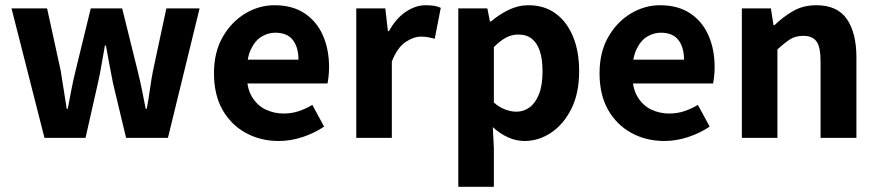

<svg xmlns="http://www.w3.org/2000/svg" viewBox="-20 -527 3356 734"><path d="M150 0 24 -495H160L212 -257Q218 -221 223.5 -184.5Q229 -148 235 -111H239Q246 -148 253 -184.5Q260 -221 269 -257L327 -495H447L506 -257Q515 -221 522.5 -184.5Q530 -148 537 -111H541Q548 -148 553 -184.5Q558 -221 565 -257L616 -495H743L622 0H462L412 -209Q405 -244 398.5 -279Q392 -314 385 -353H381Q374 -314 368 -278.5Q362 -243 354 -208L307 0Z M1046 12Q976 12 919.5 -19Q863 -50 830.5 -107.5Q798 -165 798 -247Q798 -327 831 -385Q864 -443 917 -475Q970 -507 1029 -507Q1098 -507 1144.5 -476Q1191 -445 1214.5 -391.5Q1238 -338 1238 -270Q1238 -252 1236 -234.5Q1234 -217 1232 -208H905L904 -299H1121Q1121 -346 1099.5 -374Q1078 -402 1032 -402Q1005 -402 980 -387Q955 -372 939 -338Q923 -304 923 -247Q923 -190 943.5 -156.5Q964 -123 996 -108Q1028 -93 1064 -93Q1094 -93 1120.5 -101.5Q1147 -110 1174 -126L1219 -43Q1182 -18 1136.5 -3Q1091 12 1046 12Z M1342 0V-495H1453L1463 -408H1467Q1494 -457 1531.5 -482Q1569 -507 1607 -507Q1627 -507 1641 -504.5Q1655 -502 1665 -497L1642 -379Q1629 -382 1617.5 -384.5Q1606 -387 1590 -387Q1561 -387 1530 -366Q1499 -345 1478 -292V0Z M1732 187V-495H1843L1853 -445H1857Q1887 -471 1924 -489Q1961 -507 2000 -507Q2061 -507 2104 -475.5Q2147 -444 2170.5 -387.5Q2194 -331 2194 -255Q2194 -170 2164 -110.5Q2134 -51 2086.5 -19.5Q2039 12 1985 12Q1953 12 1922 -2Q1891 -16 1864 -41L1868 39V187ZM1954 -100Q1982 -100 2004.5 -116.5Q2027 -133 2040.5 -167Q2054 -201 2054 -254Q2054 -300 2044 -331Q2034 -362 2013.5 -378.5Q1993 -395 1961 -395Q1937 -395 1915 -383.5Q1893 -372 1868 -347V-135Q1890 -116 1912.5 -108Q1935 -100 1954 -100Z M2520 12Q2450 12 2393.5 -19Q2337 -50 2304.5 -107.5Q2272 -165 2272 -247Q2272 -327 2305 -385Q2338 -443 2391 -475Q2444 -507 2503 -507Q2572 -507 2618.5 -476Q2665 -445 2688.5 -391.5Q2712 -338 2712 -270Q2712 -252 2710 -234.5Q2708 -217 2706 -208H2379L2378 -299H2595Q2595 -346 2573.5 -374Q2552 -402 2506 -402Q2479 -402 2454 -387Q2429 -372 2413 -338Q2397 -304 2397 -247Q2397 -190 2417.5 -156.5Q2438 -123 2470 -108Q2502 -93 2538 -93Q2568 -93 2594.5 -101.5Q2621 -110 2648 -126L2693 -43Q2656 -18 2610.5 -3Q2565 12 2520 12Z M2816 0V-495H2927L2937 -431H2941Q2973 -462 3011.5 -484.5Q3050 -507 3101 -507Q3181 -507 3217.5 -454Q3254 -401 3254 -308V0H3117V-291Q3117 -347 3101.5 -368.5Q3086 -390 3051 -390Q3021 -390 3000 -376.5Q2979 -363 2952 -338V0Z"/></svg>

Font: Assistant ExtraLight
Style: Bold
Weight: 700
Version: Version 3.000